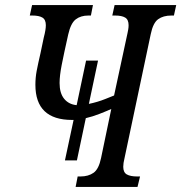

<svg xmlns="http://www.w3.org/2000/svg" viewBox="-20 -734 712 754"><path d="M672 -714 663 -673H653Q621 -673 601 -658.5Q581 -644 572 -600L469 -113Q464 -93 464 -79Q464 -57 478 -49Q492 -41 519 -41H530L520 0H277L285 -41H296Q327 -41 347.5 -55.5Q368 -70 377 -114L417 -306Q397 -297 370 -286.5Q343 -276 317 -270L282 -104H235L269 -263H263Q119 -263 119 -401Q119 -429 124 -455.5Q129 -482 139 -525L152 -587Q160 -617 160 -635Q160 -657 146.5 -665Q133 -673 107 -673H97L106 -714H345L337 -673H327Q297 -673 277.5 -658Q258 -643 248 -599L233 -531Q231 -523 222.5 -480Q214 -437 214 -408Q214 -368 232 -346Q250 -324 281 -321L318 -496H365L329 -326Q363 -333 393 -345Q423 -357 428 -359L481 -605Q482 -610 483.5 -618Q485 -626 485 -635Q485 -657 471.5 -665Q458 -673 432 -673H421L430 -714Z"/></svg>

Font: Noto Serif Cond
Style: Italic
Weight: 400
Width: 3
Italic angle: -12°
Designer: Monotype Design Team
Foundry: Monotype Imaging Inc.
Version: Version 1.001